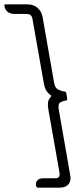

<svg xmlns="http://www.w3.org/2000/svg" viewBox="-37 -716 387 880"><path d="M238 144H137Q130 144 129 137L128 134Q126 119 135 110Q144 101 161 101H218Q229 101 233.5 94Q238 87 236 77L184 -218Q180 -247 187 -259.5Q194 -272 199 -276Q192 -281 180.5 -293.5Q169 -306 164 -334L112 -628Q109 -652 85 -652H29Q11 -652 -1.5 -661.5Q-14 -671 -16 -686L-17 -689Q-19 -696 -11 -696H90Q116 -696 134.5 -680.5Q153 -665 158 -639L211 -337Q215 -312 230.5 -305Q246 -298 256 -297Q266 -297 267 -288L271 -264Q273 -257 264 -255Q254 -254 241 -247.5Q228 -241 232 -216L285 88Q290 113 277 128.5Q264 144 238 144Z"/></svg>

Font: Zain Light
Style: Italic
Weight: 300
Italic angle: -10°
Designer: Zain,Boutros
Foundry: Mobile Telecommunications Company (Zain), 2024
Version: Version 1.51; ttfautohint (v1.8.4)